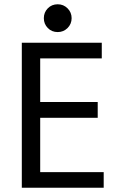

<svg xmlns="http://www.w3.org/2000/svg" viewBox="-20 -894 540 898"><path d="M465 -16H82V-694H456V-621H168V-417H437V-343H168V-89H465ZM250 -874Q277 -874 296 -855Q315 -836 315 -809Q315 -782 296 -763Q277 -744 250 -744Q222 -744 203.5 -763Q185 -782 185 -809Q185 -836 203.5 -855Q222 -874 250 -874Z"/></svg>

Font: D2Coding
Style: Regular
Weight: 400
Monospace: yes
Designer: Yong-Rak Park; Jeong-Hwan Yoon; Sang-Min Lee;
Foundry: NHN Corporation
Version: Version 1.3.2; Build 20180524